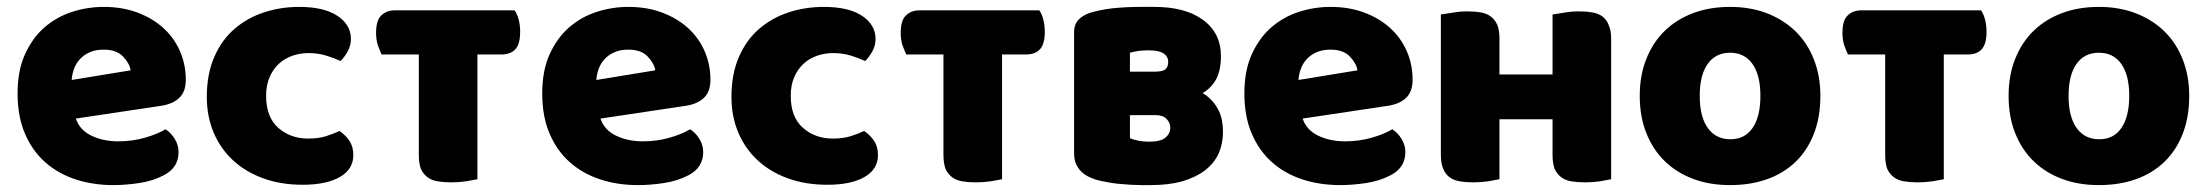

<svg xmlns="http://www.w3.org/2000/svg" viewBox="-20 -521 6402 557"><path d="M309 16Q250 16 199.5 -0.5Q149 -17 111.5 -50Q74 -83 52.5 -133Q31 -183 31 -250Q31 -316 52.5 -363.5Q74 -411 109 -441.5Q144 -472 189 -486.5Q234 -501 281 -501Q334 -501 377.5 -485Q421 -469 452.5 -441Q484 -413 501.5 -374Q519 -335 519 -289Q519 -255 500 -237Q481 -219 447 -214L200 -177Q211 -144 245 -127.5Q279 -111 323 -111Q364 -111 400.5 -121.5Q437 -132 460 -146Q476 -136 487 -118Q498 -100 498 -80Q498 -35 456 -13Q424 4 384 10Q344 16 309 16ZM281 -377Q257 -377 239.5 -369Q222 -361 211 -348.5Q200 -336 194.5 -320.5Q189 -305 188 -289L359 -317Q356 -337 337 -357Q318 -377 281 -377Z M875 -367Q850 -367 827.5 -359Q805 -351 788.5 -335.5Q772 -320 762 -297Q752 -274 752 -243Q752 -181 787.5 -150Q823 -119 874 -119Q904 -119 926 -126Q948 -133 965 -141Q985 -127 995 -110.5Q1005 -94 1005 -71Q1005 -30 966 -7.5Q927 15 858 15Q795 15 744 -3.5Q693 -22 656.5 -55.5Q620 -89 600 -136Q580 -183 580 -240Q580 -306 601.5 -355.5Q623 -405 660 -437Q697 -469 745.5 -485Q794 -501 848 -501Q920 -501 959 -475Q998 -449 998 -408Q998 -389 989 -372.5Q980 -356 968 -344Q951 -352 927 -359.5Q903 -367 875 -367Z M1473 -491Q1481 -480 1485 -463Q1489 -447 1489 -429Q1489 -392 1474 -377Q1460 -363 1435 -363H1365V-1Q1355 1 1332 5Q1311 8 1289 8Q1267 8 1249 5Q1232 2 1220 -7Q1208 -16 1201 -31Q1195 -47 1195 -72V-363H1087Q1082 -374 1076 -390Q1071 -407 1071 -425Q1071 -462 1086 -476Q1101 -491 1126 -491H1473Z M1831 16Q1772 16 1721.5 -0.5Q1671 -17 1633.5 -50Q1596 -83 1574.5 -133Q1553 -183 1553 -250Q1553 -316 1574.5 -363.5Q1596 -411 1631 -441.5Q1666 -472 1711 -486.5Q1756 -501 1803 -501Q1856 -501 1899.5 -485Q1943 -469 1974.5 -441Q2006 -413 2023.5 -374Q2041 -335 2041 -289Q2041 -255 2022 -237Q2003 -219 1969 -214L1722 -177Q1733 -144 1767 -127.5Q1801 -111 1845 -111Q1886 -111 1922.5 -121.5Q1959 -132 1982 -146Q1998 -136 2009 -118Q2020 -100 2020 -80Q2020 -35 1978 -13Q1946 4 1906 10Q1866 16 1831 16ZM1803 -377Q1779 -377 1761.5 -369Q1744 -361 1733 -348.5Q1722 -336 1716.5 -320.5Q1711 -305 1710 -289L1881 -317Q1878 -337 1859 -357Q1840 -377 1803 -377Z M2397 -367Q2372 -367 2349.5 -359Q2327 -351 2310.5 -335.5Q2294 -320 2284 -297Q2274 -274 2274 -243Q2274 -181 2309.5 -150Q2345 -119 2396 -119Q2426 -119 2448 -126Q2470 -133 2487 -141Q2507 -127 2517 -110.5Q2527 -94 2527 -71Q2527 -30 2488 -7.5Q2449 15 2380 15Q2317 15 2266 -3.5Q2215 -22 2178.5 -55.5Q2142 -89 2122 -136Q2102 -183 2102 -240Q2102 -306 2123.5 -355.5Q2145 -405 2182 -437Q2219 -469 2267.5 -485Q2316 -501 2370 -501Q2442 -501 2481 -475Q2520 -449 2520 -408Q2520 -389 2511 -372.5Q2502 -356 2490 -344Q2473 -352 2449 -359.5Q2425 -367 2397 -367Z M2995 -491Q3003 -480 3007 -463Q3011 -447 3011 -429Q3011 -392 2996 -377Q2982 -363 2957 -363H2887V-1Q2877 1 2854 5Q2833 8 2811 8Q2789 8 2771 5Q2754 2 2742 -7Q2730 -16 2723 -31Q2717 -47 2717 -72V-363H2609Q2604 -374 2598 -390Q2593 -407 2593 -425Q2593 -462 2608 -476Q2623 -491 2648 -491H2995Z M3258 -120Q3283 -110 3313 -110Q3348 -110 3361 -122Q3375 -133 3375 -151Q3375 -165 3365 -175Q3356 -186 3335 -187H3258ZM3357 -365Q3343 -375 3313 -375Q3281 -375 3258 -368V-313H3328Q3341 -313 3350 -315Q3357 -317 3361 -320Q3369 -327 3369 -342Q3369 -356 3357 -365ZM3513 -205Q3522 -189 3525 -171Q3528 -155 3528 -139Q3528 -106 3516 -77Q3503 -48 3476 -27Q3450 -7 3410 5Q3371 16 3317 16H3291Q3278 16 3260 15Q3242 14 3222 12Q3203 10 3185 6Q3165 3 3148 -4Q3119 -15 3106 -37Q3096 -53 3096 -75V-428Q3096 -451 3110 -465Q3121 -476 3140 -483Q3167 -492 3208 -497Q3247 -501 3289 -501H3329Q3418 -501 3469 -464Q3522 -426 3522 -358Q3522 -308 3501 -280Q3488 -262 3469 -251Q3481 -244 3489 -236Q3504 -222 3513 -205Z M3868 16Q3809 16 3758.5 -0.5Q3708 -17 3670.5 -50Q3633 -83 3611.5 -133Q3590 -183 3590 -250Q3590 -316 3611.5 -363.5Q3633 -411 3668 -441.5Q3703 -472 3748 -486.5Q3793 -501 3840 -501Q3893 -501 3936.5 -485Q3980 -469 4011.5 -441Q4043 -413 4060.5 -374Q4078 -335 4078 -289Q4078 -255 4059 -237Q4040 -219 4006 -214L3759 -177Q3770 -144 3804 -127.5Q3838 -111 3882 -111Q3923 -111 3959.5 -121.5Q3996 -132 4019 -146Q4035 -136 4046 -118Q4057 -100 4057 -80Q4057 -35 4015 -13Q3983 4 3943 10Q3903 16 3868 16ZM3840 -377Q3816 -377 3798.5 -369Q3781 -361 3770 -348.5Q3759 -336 3753.5 -320.5Q3748 -305 3747 -289L3918 -317Q3915 -337 3896 -357Q3877 -377 3840 -377Z M4629 -473Q4641 -464 4647 -448Q4654 -433 4654 -408V-1Q4644 1 4621 5Q4600 8 4578 8Q4556 8 4538 5Q4521 2 4509 -7Q4497 -16 4490 -31Q4484 -47 4484 -72V-175H4330V-1Q4320 1 4297 5Q4276 8 4254 8Q4232 8 4215 5Q4197 2 4185 -7Q4173 -16 4167 -31Q4160 -47 4160 -72V-479Q4173 -481 4193 -484Q4214 -488 4236 -488Q4258 -488 4276 -485Q4293 -482 4305 -473Q4317 -464 4324 -448Q4330 -433 4330 -408V-305H4484V-479Q4497 -481 4516 -484Q4538 -488 4560 -488Q4582 -488 4599 -485Q4617 -482 4629 -473Z M5261 -243Q5261 -181 5242 -132.5Q5223 -84 5188.5 -51Q5154 -18 5106 -1Q5058 16 4999 16Q4940 16 4892 -2Q4844 -20 4809.5 -53.5Q4775 -87 4756 -135Q4737 -183 4737 -243Q4737 -302 4756 -350Q4775 -398 4809.5 -431.5Q4844 -465 4892 -483Q4940 -501 4999 -501Q5058 -501 5106 -482.5Q5154 -464 5188.5 -430.5Q5223 -397 5242 -349Q5261 -301 5261 -243ZM4911 -243Q4911 -182 4934.5 -149.5Q4958 -117 5000 -117Q5042 -117 5064.5 -150Q5087 -183 5087 -243Q5087 -303 5064 -335.5Q5041 -368 4999 -368Q4957 -368 4934 -335.5Q4911 -303 4911 -243Z M5727 -491Q5735 -480 5739 -463Q5743 -447 5743 -429Q5743 -392 5728 -377Q5714 -363 5689 -363H5619V-1Q5609 1 5586 5Q5565 8 5543 8Q5521 8 5503 5Q5486 2 5474 -7Q5462 -16 5455 -31Q5449 -47 5449 -72V-363H5341Q5336 -374 5330 -390Q5325 -407 5325 -425Q5325 -462 5340 -476Q5355 -491 5380 -491H5727Z M6331 -243Q6331 -181 6312 -132.5Q6293 -84 6258.5 -51Q6224 -18 6176 -1Q6128 16 6069 16Q6010 16 5962 -2Q5914 -20 5879.5 -53.5Q5845 -87 5826 -135Q5807 -183 5807 -243Q5807 -302 5826 -350Q5845 -398 5879.5 -431.5Q5914 -465 5962 -483Q6010 -501 6069 -501Q6128 -501 6176 -482.5Q6224 -464 6258.5 -430.5Q6293 -397 6312 -349Q6331 -301 6331 -243ZM5981 -243Q5981 -182 6004.5 -149.5Q6028 -117 6070 -117Q6112 -117 6134.5 -150Q6157 -183 6157 -243Q6157 -303 6134 -335.5Q6111 -368 6069 -368Q6027 -368 6004 -335.5Q5981 -303 5981 -243Z"/></svg>

Font: Baloo Cyrillic
Style: Regular
Weight: 400
Designer: Ek Type, Denis Ignatov
Foundry: Ek Type
Version: Version 1.50 July 26, 2019